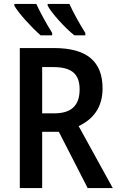

<svg xmlns="http://www.w3.org/2000/svg" viewBox="-20 -959 603 979"><path d="M334 -939H223V-930C243 -892 313 -815 359 -779H415V-791C387 -835 351 -900 334 -939ZM165 -939H53V-930C74 -892 145 -815 187 -779H246V-791C217 -837 186 -894 165 -939ZM255 -714H81V0H195V-287H280L427 0H555L381 -316C453 -350 503 -409 503 -508C503 -646 423 -714 255 -714ZM251 -617C343 -617 386 -584 386 -503C386 -422 345 -381 256 -381H195V-617Z"/></svg>

Font: Noto Sans UI SemiCondensed Medium
Style: Regular
Weight: 500
Width: 4
Designer: Monotype Design Team
Foundry: Monotype Imaging Inc.
Version: Version 1.901